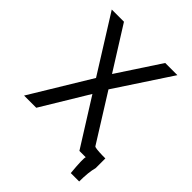

<svg xmlns="http://www.w3.org/2000/svg" viewBox="-176 -614 805 805"><g transform="rotate(45 226.0 -212.0)"><path d="M12.2 0 173.3 -265.6 17.1 -515.1H89.4L209 -324.7L334 -515.1H406.2L244.1 -268.6Q244.1 -268.6 374 -61Q377.4 -55.7 423.8 -54.7H439.5V2.9Q430.2 36.1 430.2 91.3H380.4Q373 10.3 377.9 0H340.3L210 -207.5L84.5 0Z"/></g></svg>

Font: News Cycle
Style: Regular
Weight: 500
Version: Version 0.5.2